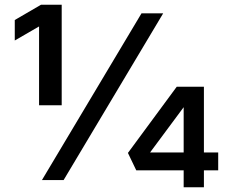

<svg xmlns="http://www.w3.org/2000/svg" viewBox="-20 -756 956 806"><path d="M239 -736V-314H144V-645L42 -586V-672L152 -736ZM574 -700H665L247 0H156ZM751 -41H552L517 -114L722 -392H836V-116H896V-41H836V30H751ZM751 -116V-306L610 -116Z"/></svg>

Font: KoHo
Style: Bold
Weight: 700
Designer: Cadson Demak & Katatrad Team
Foundry: Cadson Demak Co.,Ltd.
Version: Version 1.000; ttfautohint (v1.6)